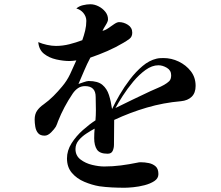

<svg xmlns="http://www.w3.org/2000/svg" viewBox="-20 -828 1040 903"><path d="M785 -474Q785 -497 765 -509Q745 -521 725 -521Q695 -521 664.5 -499Q634 -477 606.5 -444Q579 -411 557.5 -377.5Q536 -344 523 -320Q564 -340 605 -360Q646 -380 687 -399Q704 -407 720 -413.5Q736 -420 752 -429Q766 -437 775.5 -446Q785 -455 785 -474ZM900 -424Q900 -391 881.5 -373Q863 -355 831 -352Q749 -345 670.5 -322Q592 -299 517 -264Q517 -235 516.5 -205.5Q516 -176 516 -147Q516 -132 510 -118.5Q504 -105 486 -105Q449 -105 436 -124.5Q423 -144 423 -178Q423 -189 423.5 -200.5Q424 -212 425 -223Q408 -214 386.5 -200Q365 -186 350 -168Q335 -150 335 -127Q335 -96 358.5 -78Q382 -60 413.5 -52.5Q445 -45 470 -45Q510 -45 548.5 -50Q587 -55 626 -63Q630 -64 633.5 -64.5Q637 -65 641 -65Q661 -65 680 -61Q699 -57 712 -45.5Q725 -34 725 -9Q725 11 706 23.5Q687 36 660 43Q633 50 607 52.5Q581 55 566 55Q536 55 506 53.5Q476 52 447 48Q412 42 376.5 27Q341 12 318 -15Q295 -42 295 -83Q295 -120 316.5 -154Q338 -188 369.5 -216Q401 -244 429 -262Q430 -274 430.5 -286Q431 -298 431 -309Q431 -325 430.5 -340.5Q430 -356 430 -372Q430 -423 380 -423Q361 -423 347 -413.5Q333 -404 322 -388Q280 -326 253 -258Q251 -252 248.5 -245.5Q246 -239 243 -233Q236 -221 220.5 -205.5Q205 -190 190 -190Q169 -190 159 -202Q149 -214 146 -232Q143 -250 143 -266Q143 -291 154.5 -307.5Q166 -324 185 -337Q210 -355 231.5 -376.5Q253 -398 272 -421Q295 -448 310 -480Q325 -512 339 -544Q331 -543 323 -542Q315 -541 307 -541Q278 -541 244.5 -548.5Q211 -556 187 -575Q163 -594 160 -630Q178 -622 201 -617Q224 -612 243 -612Q275 -612 306.5 -620Q338 -628 367 -639Q375 -661 380.5 -684Q386 -707 386 -730Q386 -750 372.5 -766.5Q359 -783 339 -788Q351 -799 370 -803.5Q389 -808 405 -808Q424 -808 443 -798.5Q462 -789 475 -773Q488 -757 488 -737Q488 -727 477.5 -710.5Q467 -694 462 -683Q476 -686 490 -696Q504 -706 517.5 -715Q531 -724 540 -724Q562 -724 582 -711Q602 -698 602 -674Q602 -655 588.5 -645Q575 -635 561 -627Q524 -605 485 -588Q446 -571 405 -557Q389 -527 376 -496Q363 -465 349 -433Q358 -436 373.5 -441.5Q389 -447 397 -447Q440 -447 461.5 -429Q483 -411 492.5 -381Q502 -351 507 -315Q521 -345 542.5 -382Q564 -419 591.5 -455Q619 -491 650.5 -517.5Q682 -544 716 -552Q724 -554 732.5 -554.5Q741 -555 749 -555Q786 -555 820.5 -538.5Q855 -522 877.5 -493Q900 -464 900 -424Z"/></svg>

Font: Kaisei Tokumin Medium
Style: Regular
Weight: 500
Designer: Font-Kai, 金井和夫
Foundry: KAZUO KANAI
Version: Version 5.003